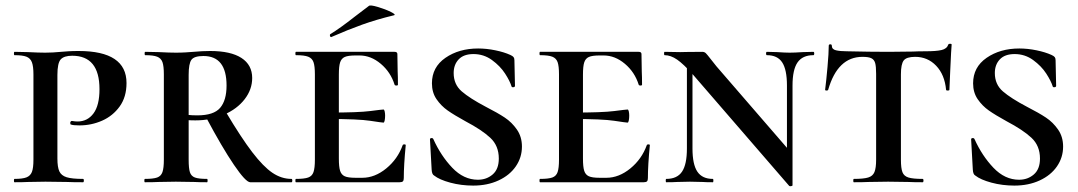

<svg xmlns="http://www.w3.org/2000/svg" viewBox="-20 -654 3868 689"><path d="M278 -12Q281 -12 281 -6Q281 0 278 0Q241 0 220 -1L143 -2L81 -1Q63 0 32 0Q30 0 30 -6Q30 -12 32 -12Q61 -12 75 -17.5Q89 -23 94.5 -37Q100 -51 100 -81V-387Q100 -416 94.5 -430.5Q89 -445 75 -450.5Q61 -456 32 -456Q30 -456 30 -462Q30 -468 32 -468L80 -467Q120 -465 142 -465Q169 -465 199 -468Q210 -469 225.5 -470Q241 -471 262 -471Q434 -471 434 -356Q434 -306 409.5 -272Q385 -238 346.5 -221Q308 -204 265 -204Q243 -204 235 -207Q232 -207 232 -213Q232 -215 233.5 -217.5Q235 -220 238 -220Q250 -218 258 -218Q294 -218 315.5 -247Q337 -276 337 -334Q337 -454 239 -454Q210 -454 198 -441Q186 -428 186 -385V-85Q186 -54 193 -39Q200 -24 219 -18Q238 -12 278 -12Z M723 0Q694 0 677 -1L611 -2L549 -1Q531 0 500 0Q498 0 498 -6Q498 -12 500 -12Q530 -12 544 -17Q558 -22 563 -36.5Q568 -51 568 -81V-387Q568 -417 563 -431Q558 -445 544 -450.5Q530 -456 501 -456Q499 -456 499 -462Q499 -468 501 -468L550 -467Q588 -465 611 -465Q630 -465 646 -466Q662 -467 674 -468Q707 -471 734 -471Q808 -471 846.5 -446Q885 -421 885 -374Q885 -333 858 -298Q831 -263 784 -242.5Q737 -222 681 -222Q649 -222 626 -226L625 -247Q650 -240 688 -240Q747 -240 770 -267Q793 -294 793 -347Q793 -453 710 -453Q677 -453 667 -439.5Q657 -426 657 -385V-81Q657 -50 661.5 -36Q666 -22 679.5 -17Q693 -12 723 -12Q725 -12 725 -6Q725 0 723 0ZM1026 0H878Q862 0 819.5 -62.5Q777 -125 720 -232L790 -253Q846 -159 885.5 -107.5Q925 -56 957.5 -34Q990 -12 1026 -12Q1029 -12 1029 -6Q1029 0 1026 0Z M1042 -12Q1072 -12 1086 -17Q1100 -22 1105 -36.5Q1110 -51 1110 -81V-387Q1110 -417 1105 -431Q1100 -445 1086 -450.5Q1072 -456 1042 -456Q1040 -456 1040 -462Q1040 -468 1042 -468H1396Q1406 -468 1406 -460L1407 -398Q1408 -379 1408 -350Q1408 -347 1402.5 -347Q1397 -347 1396 -350Q1382 -395 1346.5 -425Q1311 -455 1270 -455H1256Q1229 -455 1217 -449.5Q1205 -444 1200.5 -430Q1196 -416 1196 -386V-85Q1196 -55 1200.5 -41Q1205 -27 1217 -21.5Q1229 -16 1256 -16H1280Q1325 -16 1366 -49.5Q1407 -83 1425 -133Q1426 -136 1431 -136Q1436 -136 1436 -133Q1429 -61 1429 -15Q1429 -7 1426 -3.5Q1423 0 1414 0H1042Q1040 0 1040 -6Q1040 -12 1042 -12ZM1158 -227V-250Q1266 -250 1308.5 -255.5Q1351 -261 1356 -261Q1359 -261 1360.5 -254Q1362 -247 1362 -239Q1362 -230 1360.5 -222Q1359 -214 1356 -214Q1351 -214 1308.5 -220.5Q1266 -227 1158 -227ZM1169 -521Q1165 -521 1164 -525.5Q1163 -530 1166 -532Q1198 -551 1254 -595Q1300 -630 1304 -633Q1309 -637 1336 -629Q1363 -621 1383 -611Q1403 -601 1393 -599Q1331 -584 1279.5 -565.5Q1228 -547 1171 -522Z M1723 -271Q1766 -249 1791.5 -232Q1817 -215 1835 -189Q1853 -163 1853 -128Q1853 -89 1831 -57Q1809 -25 1769 -6.5Q1729 12 1678 12Q1635 12 1596 1.5Q1557 -9 1538 -24Q1530 -28 1529 -45L1523 -153V-154Q1523 -158 1528 -158.5Q1533 -159 1535 -155Q1562 -95 1603 -52Q1644 -9 1695 -9Q1726 -9 1748 -28Q1770 -47 1770 -85Q1770 -131 1739.5 -159.5Q1709 -188 1650 -219Q1610 -241 1586.5 -257.5Q1563 -274 1546.5 -298Q1530 -322 1530 -355Q1530 -413 1578.5 -446.5Q1627 -480 1696 -480Q1726 -480 1757.5 -473.5Q1789 -467 1811 -457Q1820 -453 1823 -449Q1826 -445 1826 -438L1828 -346Q1828 -342 1823 -341Q1818 -340 1816 -343Q1810 -363 1792.5 -390Q1775 -417 1745.5 -438.5Q1716 -460 1679 -460Q1644 -460 1626 -441Q1608 -422 1608 -392Q1608 -351 1637 -326Q1666 -301 1723 -271Z M1918 -12Q1948 -12 1962 -17Q1976 -22 1981 -36.5Q1986 -51 1986 -81V-387Q1986 -417 1981 -431Q1976 -445 1962 -450.5Q1948 -456 1918 -456Q1916 -456 1916 -462Q1916 -468 1918 -468H2272Q2282 -468 2282 -460L2283 -398Q2284 -379 2284 -350Q2284 -347 2278.5 -347Q2273 -347 2272 -350Q2258 -395 2222.5 -425Q2187 -455 2146 -455H2132Q2105 -455 2093 -449.5Q2081 -444 2076.5 -430Q2072 -416 2072 -386V-85Q2072 -55 2076.5 -41Q2081 -27 2093 -21.5Q2105 -16 2132 -16H2156Q2201 -16 2242 -49.5Q2283 -83 2301 -133Q2302 -136 2307 -136Q2312 -136 2312 -133Q2305 -61 2305 -15Q2305 -7 2302 -3.5Q2299 0 2290 0H1918Q1916 0 1916 -6Q1916 -12 1918 -12ZM2034 -227V-250Q2142 -250 2184.5 -255.5Q2227 -261 2232 -261Q2235 -261 2236.5 -254Q2238 -247 2238 -239Q2238 -230 2236.5 -222Q2235 -214 2232 -214Q2227 -214 2184.5 -220.5Q2142 -227 2034 -227Z M2445 -446 2465 -443V-121Q2465 -64 2482.5 -38Q2500 -12 2538 -12Q2540 -12 2540 -6Q2540 0 2538 0Q2514 0 2501 -1L2456 -2L2410 -1Q2396 0 2371 0Q2369 0 2369 -6Q2369 -12 2371 -12Q2410 -12 2427.5 -38Q2445 -64 2445 -121ZM2812 13 2467 -386Q2433 -424 2410 -440Q2387 -456 2365 -456Q2363 -456 2363 -462Q2363 -468 2365 -468L2421 -467Q2430 -467 2444 -467.5Q2458 -468 2500 -468Q2508 -468 2513 -463Q2518 -458 2528 -445L2551 -416L2814 -112L2824 11Q2824 13 2819 14Q2814 15 2812 13ZM2824 11 2804 -20V-347Q2804 -404 2787 -430Q2770 -456 2732 -456Q2729 -456 2729 -462Q2729 -468 2732 -468L2769 -467Q2797 -465 2814 -465Q2831 -465 2861 -467L2899 -468Q2902 -468 2902 -462Q2902 -456 2899 -456Q2860 -456 2842 -430Q2824 -404 2824 -347Z M2952 -332Q2951 -329 2946 -329Q2941 -329 2941 -332Q2945 -363 2949.5 -413.5Q2954 -464 2954 -490Q2954 -495 2959.5 -495Q2965 -495 2965 -490Q2965 -477 2980 -473.5Q2995 -470 3018 -470Q3104 -468 3169 -468L3256 -469Q3273 -470 3302 -470Q3340 -470 3359 -474.5Q3378 -479 3383 -494Q3384 -497 3389.5 -497Q3395 -497 3395 -494Q3395 -488 3393 -464Q3392 -439 3390 -401.5Q3388 -364 3387 -332Q3387 -329 3381 -329Q3375 -329 3375 -332Q3370 -386 3339.5 -418Q3309 -450 3264 -450Q3233 -450 3223 -437Q3213 -424 3213 -387V-81Q3213 -50 3218.5 -36Q3224 -22 3240 -17Q3256 -12 3291 -12Q3294 -12 3294 -6Q3294 0 3291 0Q3259 0 3240 -1L3167 -2L3097 -1Q3078 0 3044 0Q3042 0 3042 -6Q3042 -12 3044 -12Q3079 -12 3095.5 -17Q3112 -22 3118 -36.5Q3124 -51 3124 -81V-389Q3124 -416 3120.5 -428Q3117 -440 3107 -445Q3097 -450 3075 -450Q2986 -450 2952 -332Z M3665 -271Q3708 -249 3733.5 -232Q3759 -215 3777 -189Q3795 -163 3795 -128Q3795 -89 3773 -57Q3751 -25 3711 -6.5Q3671 12 3620 12Q3577 12 3538 1.5Q3499 -9 3480 -24Q3472 -28 3471 -45L3465 -153V-154Q3465 -158 3470 -158.5Q3475 -159 3477 -155Q3504 -95 3545 -52Q3586 -9 3637 -9Q3668 -9 3690 -28Q3712 -47 3712 -85Q3712 -131 3681.5 -159.5Q3651 -188 3592 -219Q3552 -241 3528.5 -257.5Q3505 -274 3488.5 -298Q3472 -322 3472 -355Q3472 -413 3520.5 -446.5Q3569 -480 3638 -480Q3668 -480 3699.5 -473.5Q3731 -467 3753 -457Q3762 -453 3765 -449Q3768 -445 3768 -438L3770 -346Q3770 -342 3765 -341Q3760 -340 3758 -343Q3752 -363 3734.5 -390Q3717 -417 3687.5 -438.5Q3658 -460 3621 -460Q3586 -460 3568 -441Q3550 -422 3550 -392Q3550 -351 3579 -326Q3608 -301 3665 -271Z"/></svg>

Font: Cormorant SC SemiBold
Style: Regular
Weight: 600
Designer: Christian Thalmann (Catharsis Fonts)
Foundry: Catharsis Fonts
Version: Version 4.000